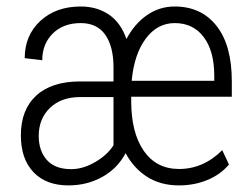

<svg xmlns="http://www.w3.org/2000/svg" viewBox="-20 -558 769 588"><path d="M528.3 9.8Q471.7 9.8 430.7 -16.4Q389.6 -42.5 364.7 -88.9Q339.8 -42 293.2 -16.1Q246.6 9.8 189.5 9.8Q121.1 9.8 82.5 -30.8Q43.9 -71.3 43.9 -143.6Q43.9 -221.7 90.8 -265.1Q137.7 -308.6 225.6 -308.6H327.6V-351.6Q327.6 -415.5 302.5 -451.4Q277.3 -487.3 227.1 -487.3Q173.8 -487.3 141.6 -455.3Q109.4 -423.3 109.4 -373.5L55.7 -379.9Q55.7 -449.7 103.5 -493.9Q151.4 -538.1 227.1 -538.1Q277.3 -538.1 313.7 -513.2Q350.1 -488.3 367.2 -438.5Q392.1 -485.4 430.2 -511.7Q468.3 -538.1 515.1 -538.1Q596.2 -538.1 643.1 -478.8Q689.9 -419.4 689.9 -309.6V-261.7H381.8V-249Q381.8 -151.4 420.4 -95.9Q459 -40.5 528.3 -40.5Q603 -40.5 660.6 -98.1L681.2 -54.2Q654.8 -22.9 614.7 -6.6Q574.7 9.8 528.3 9.8ZM198.2 -40Q234.4 -40 271.7 -61.8Q309.1 -83.5 327.6 -113.3V-260.7H223.6Q167 -260.3 132.8 -227.3Q98.6 -194.3 98.6 -141.6Q98.6 -96.2 123.5 -68.1Q148.4 -40 198.2 -40ZM515.1 -487.3Q461.4 -487.3 426 -439.2Q390.6 -391.1 383.3 -310.5H636.2V-325.7Q636.2 -401.4 604 -444.3Q571.8 -487.3 515.1 -487.3Z"/></svg>

Font: Roboto Condensed Light
Style: Regular
Weight: 300
Designer: Google
Version: Version 2.134; 2016